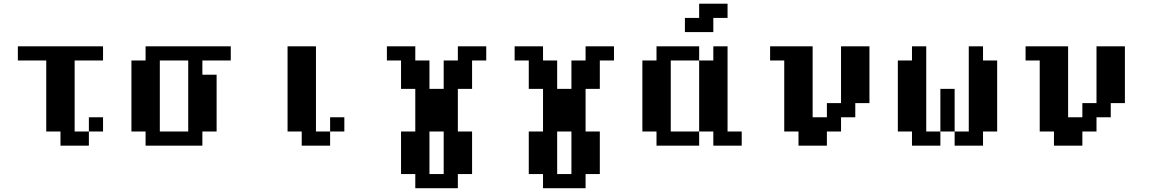

<svg xmlns="http://www.w3.org/2000/svg" viewBox="-20 -789 6267 1040"><path d="M461.4 -76.7V-153.8H538.1V-76.7ZM307.6 0V-76.7H230.5V-461.4H76.7V-538.1H538.1V-461.4H384.3V-76.7H461.4V0Z M999.5 -76.7V-461.4H845.7V-76.7ZM768.6 0V-76.7H691.9V-461.4H768.6V-538.1H1230V-461.4H1076.2V-384.3H1153.3V-76.7H1076.2V0Z M1768.1 -76.7V-153.8H1845.2V-76.7ZM1614.3 0V-76.7H1537.6V-538.1H1691.4V-76.7H1768.1V0Z M2383.3 153.8V-76.7H2306.2V153.8ZM2229.5 230.5V153.8H2152.3V-76.7H2229.5V-307.6H2152.3V-461.4H2075.7V-538.1H2229.5V-461.4H2306.2V-307.6H2383.3V-461.4H2460V-538.1H2613.8V-461.4H2537.1V-307.6H2460V-76.7H2537.1V153.8H2460V230.5Z M3075.2 153.8V-76.7H2998V153.8ZM2921.4 230.5V153.8H2844.2V-76.7H2921.4V-307.6H2844.2V-461.4H2767.6V-538.1H2921.4V-461.4H2998V-307.6H3075.2V-461.4H3151.9V-538.1H3305.7V-461.4H3229V-307.6H3151.9V-76.7H3229V153.8H3151.9V230.5Z M3536.1 0V-76.7H3459.5V-461.4H3536.1V-538.1H3767.1V-461.4H3613.3V-76.7H3767.1V0ZM3843.8 0V-76.7H3767.1V-461.4H3843.8V-538.1H3920.9V-76.7H3997.6V0ZM3689.9 -615.2V-691.9H3767.1V-769H3920.9V-691.9H3843.8V-615.2Z M4305.2 0V-76.7H4228V-461.4H4151.4V-538.1H4381.8V-153.8H4459V-230.5H4535.6V-538.1H4689.5V-230.5H4612.8V-153.8H4535.6V-76.7H4459V0Z M5073.7 -76.7V-307.6H5150.9V-76.7ZM4919.9 0V-76.7H4843.3V-461.4H4919.9V-538.1H4997.1V-76.7H5073.7V0ZM5150.9 0V-76.7H5227.5V-538.1H5304.7V-461.4H5381.3V-76.7H5304.7V0Z M5689 0V-76.7H5611.8V-461.4H5535.2V-538.1H5765.6V-153.8H5842.8V-230.5H5919.4V-538.1H6073.2V-230.5H5996.6V-153.8H5919.4V-76.7H5842.8V0Z"/></svg>

Font: Good Old DOS
Style: Regular
Weight: 400
Designer: Vasily Draigo
Foundry: Vasily Draigo
Version: 1.0